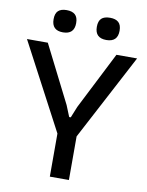

<svg xmlns="http://www.w3.org/2000/svg" viewBox="-101 -1010 829 1080"><g transform="rotate(10 313.5 -469.5)"><path d="M260 -246 -1 -740H118L283 -413L309 -349H318L344 -413L510 -740H628L369 -249V0H260ZM191 -812Q127 -812 127 -876Q127 -909 143 -924Q159 -939 191 -939Q223 -939 239.5 -924Q256 -909 256 -876Q256 -812 191 -812ZM439 -812Q374 -812 374 -876Q374 -909 390 -924Q406 -939 439 -939Q471 -939 487.5 -924Q504 -909 504 -876Q504 -812 439 -812Z"/></g></svg>

Font: Encode Sans Narrow
Style: Medium
Weight: 500
Designer: Pablo Impallari, Andres Torresi
Foundry: Pablo Impallari, Andres Torresi
Version: Version 1.000; ttfautohint (v1.00) -l 8 -r 50 -G 200 -x 14 -